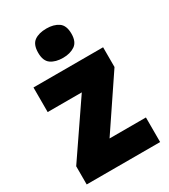

<svg xmlns="http://www.w3.org/2000/svg" viewBox="-190 -868 847 960"><g transform="rotate(-30 233.5 -388.0)"><path d="M445 0H21V-105L230 -411H33V-553H435V-439L235 -142H445ZM236 -776Q278 -776 305 -757.5Q332 -739 332 -691Q332 -644 304.5 -625.5Q277 -607 236 -607Q193 -607 166.5 -625.5Q140 -644 140 -691Q140 -739 166 -757.5Q192 -776 236 -776Z"/></g></svg>

Font: Noto Sans Lao UI SemCond Blk
Style: Regular
Weight: 900
Width: 4
Designer: Monotype Design Team
Foundry: Monotype Imaging Inc.
Version: Version 2.000; ttfautohint (v1.8.4.7-5d5b)